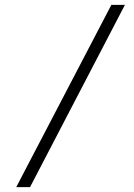

<svg xmlns="http://www.w3.org/2000/svg" viewBox="-20 -710 554 793"><path d="M47 63 440 -690H496L104 63Z"/></svg>

Font: Taylor Sans Light
Style: Regular
Weight: 300
Italic angle: -8°
Designer: Natanael Gama
Version: Version 1.001 September 8, 2015